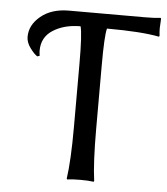

<svg xmlns="http://www.w3.org/2000/svg" viewBox="-49 -692 642 739"><g transform="rotate(5 272.0 -322.5)"><path d="M246.1 -444.8Q246.1 -559.6 237.8 -588.9Q175.3 -588.9 132.1 -561.5Q88.9 -534.2 88.9 -481.9Q88.9 -475.6 90.8 -461.9L82 -459Q70.8 -465.3 54.4 -487.1Q38.1 -508.8 38.1 -530.8Q38.1 -576.7 79.6 -610.8Q121.1 -645 188 -645H481.9Q517.6 -645 542 -647.9L543.9 -645Q542 -616.7 542 -607.9Q542 -592.8 543.9 -579.1L542 -575.2Q473.1 -588.9 339.8 -588.9Q332 -561.5 332 -444.8V-200.2Q332 -71.3 341.8 0L339.8 2.9Q321.3 0 289.1 0Q255.9 0 237.8 2.9L235.8 0Q246.1 -71.3 246.1 -200.2Z"/></g></svg>

Font: Linear Smooth
Style: Regular
Weight: 400
Designer: Philipp H. Poll, Flanker
Foundry: Philipp H. Poll, reworked by Flanker
Version: Version 1.061 | FøM Fix